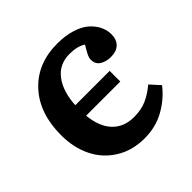

<svg xmlns="http://www.w3.org/2000/svg" viewBox="-143 -657 803 803"><g transform="rotate(-45 258.0 -255.5)"><path d="M276.9 14.2Q204.1 14.2 149.4 -20.3Q94.7 -54.7 66.9 -112.3Q39.1 -169.9 39.1 -242.2Q39.1 -371.6 109.9 -448.2Q180.7 -524.9 298.8 -524.9Q345.7 -524.9 382.8 -513.4Q419.9 -502 441.9 -482.7Q463.9 -463.4 475.3 -440.2Q486.8 -417 486.8 -392.1Q486.8 -361.3 469.2 -343.8Q451.7 -326.2 418 -326.2Q390.6 -326.2 370.4 -338.6Q350.1 -351.1 350.1 -377.9Q350.1 -388.7 355.5 -399.9Q360.8 -411.1 377.9 -439.9Q350.1 -458 304.2 -458Q243.7 -458 209 -412.6Q174.3 -367.2 169.9 -289.1H373V-226.1H170.9Q178.2 -154.3 214.1 -117.2Q250 -80.1 308.1 -80.1Q351.6 -80.1 383.5 -94.2Q415.5 -108.4 446.8 -134.8L485.8 -91.8Q449.2 -44.9 396.2 -15.4Q343.3 14.2 276.9 14.2Z"/></g></svg>

Font: Literata Book SemiBold
Style: Regular
Weight: 600
Designer: Latin by Veronika Burian and Jose Scaglione. Greek by Irene Vlachou. Cyrillic by Vera Evstafieva
Foundry: TypeTogether
Version: Version 2.003;PS 002.003;hotconv 1.0.88;makeotf.lib2.5.64775